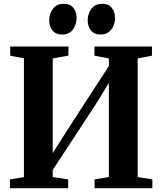

<svg xmlns="http://www.w3.org/2000/svg" viewBox="-20 -987 852 1007"><path d="M32 0V-46L105.5 -58V-681L33.5 -695V-743H339V-695.5L256.5 -680.5V-184L333.5 -305.5L551 -641V-680.5L475.5 -695V-743H777V-695L702 -680.5V-58.5L779 -46V0H476V-46L551 -58.5V-552L483 -441L256.5 -95.5V-58.5L337.5 -46V0ZM305.5 -806Q272.5 -806 255.2 -827.5Q238 -849 238 -879.5Q238 -915 257.5 -941Q277 -967 313.5 -967H314.5Q348 -967 365 -945.5Q382 -924 382 -893.5Q382 -859 362.5 -832.5Q343 -806 306.5 -806ZM507 -806Q474 -806 457 -827.5Q440 -849 440 -879.5Q440 -915 459.5 -941Q479 -967 515 -967H516Q549.5 -967 566.5 -945.5Q583.5 -924 583.5 -893.5Q583.5 -859 564 -832.5Q544.5 -806 508 -806Z"/></svg>

Font: Merriweather 60pt
Style: Bold
Weight: 700
Version: Version 2.100